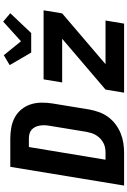

<svg xmlns="http://www.w3.org/2000/svg" viewBox="189 -1010 821 1240"><g transform="rotate(-90 600.0 -390.5)"><path d="M21 0 142 -735H325Q361 -735 396.5 -728.5Q432 -722 462 -705.5Q492 -689 513.5 -662.5Q535 -636 545.5 -603.5Q556 -571 556.5 -534.5Q557 -498 551 -461L512 -223Q506 -192 495 -161Q484 -130 464 -103Q444 -76 417 -55.5Q390 -35 359 -22.5Q328 -10 296.5 -5Q265 0 234 0ZM188 -120H234Q250 -120 266 -123Q282 -126 297 -134Q312 -142 324.5 -154Q337 -166 346 -180.5Q355 -195 360 -211Q365 -227 368 -243L407 -481Q410 -497 410.5 -513Q411 -529 408.5 -544.5Q406 -560 399.5 -573.5Q393 -587 382 -597Q371 -607 356 -611Q341 -615 325 -615H270ZM621 0 641 -120 969 -400H687L707 -520H1153L1133 -400L805 -120H1087L1067 0ZM880 -600 799 -739 863 -777 953 -666 1080 -781 1134 -735 1006 -600Z"/></g></svg>

Font: Iosevka Aile Heavy
Style: Italic
Weight: 900
Italic angle: -9°
Designer: Belleve Invis
Foundry: Belleve Invis
Version: Version 31.1.0; ttfautohint (v1.8.4)